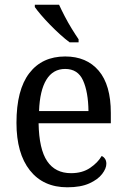

<svg xmlns="http://www.w3.org/2000/svg" viewBox="-20 -786 537 816"><path d="M266 10Q164 10 107 -62Q50 -134 50 -264Q50 -404 104.5 -475Q159 -546 257 -546Q348 -546 399.5 -485.5Q451 -425 451 -306V-262H144Q146 -152 180.5 -101Q215 -50 282 -50Q330 -50 363 -72.5Q396 -95 412 -123Q420 -120 426 -111.5Q432 -103 432 -90Q432 -70 414 -46.5Q396 -23 359.5 -6.5Q323 10 266 10ZM356 -314Q355 -395 333 -444Q311 -493 257 -493Q205 -493 177 -447Q149 -401 146 -314ZM276 -606Q257 -620 235.5 -639.5Q214 -659 192.5 -681Q171 -703 154 -723Q137 -743 128 -756V-766H231Q241 -744 255 -717Q269 -690 285 -664Q301 -638 314 -619V-606Z"/></svg>

Font: Noto Serif Thai SemiCondensed
Style: Regular
Weight: 400
Width: 4
Designer: Monotype Design Team
Foundry: Monotype Imaging Inc.
Version: Version 2.002